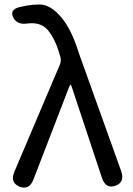

<svg xmlns="http://www.w3.org/2000/svg" viewBox="-20 -829 592 857"><path d="M129 -27Q110 21 67 4Q24 -14 44 -62L247 -540Q254 -556 250 -573Q248 -579 241 -603Q224 -657 195 -693Q163 -732 102 -724Q55 -717 38 -753Q22 -789 75 -799L99 -804Q128 -809 157 -809Q206 -809 255 -750Q299 -697 330 -598Q338 -574 347 -550L521 -65Q538 -15 495 0Q452 15 435 -35L300 -442Q297 -451 295 -451Q293 -451 289 -442Z"/></svg>

Font: Resource Han Rounded HK
Style: Regular
Weight: 400
Designer: Cyano Hao (round all glyphs); Ryoko NISHIZUKA  (kana, bopomofo & ideographs); Paul D. Hunt (Latin, Greek & Cyrillic); Sa
Foundry: Cyano Hao
Version: 0.990